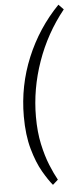

<svg xmlns="http://www.w3.org/2000/svg" viewBox="-61 -736 421 973"><g transform="rotate(-5 150.0 -249.5)"><path d="M168 204Q146 178 118.5 130.5Q91 83 71 12Q51 -59 51 -154Q51 -310 110 -452Q169 -594 275 -703L300 -677Q209 -564 160.5 -426Q112 -288 112 -147Q112 -69 125.5 -7Q139 55 158 101.5Q177 148 195 180Z"/></g></svg>

Font: Yrsa Light
Style: Italic
Weight: 300
Italic angle: -7.10001°
Designer: Anna Giedrys (Yrsa+Rasa design), David Brezina (Yrsa art-direction, Rasa art-direction, design)
Foundry: Rosetta Type Foundry
Version: Version 2.004